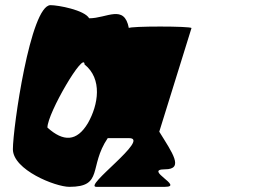

<svg xmlns="http://www.w3.org/2000/svg" viewBox="-20 -725 1006 745"><path d="M30 -146C30 -66 195 0 249 0C383 0 323 -78 398 -189H481C566 -189 300 0 354 0H620C696 0 535 -68 620 -68C696 -68 648 -133 598 -214L723 -616C723 -624 480 -624 480 -616C462 -710 395 -654 326 -654C308 -686 206 -705 176 -705C98 -705 30 -228 30 -146ZM164 -230C164 -286 308 -531 308 -475C378 -419 362 -319 321 -247C278 -175 226 -174 164 -230Z"/></svg>

Font: Ampere
Style: SCSuCnd
Weight: 400
Version: Version 1